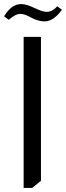

<svg xmlns="http://www.w3.org/2000/svg" viewBox="-47 -897 324 942"><path d="M-27 -817Q9 -877 57 -877Q83 -877 124 -857Q138 -851 147 -847Q167 -839 183 -839Q210 -839 234 -866L257 -849Q215 -792 172 -792Q152 -792 127 -801Q118 -804 96 -816Q69 -829 53 -829Q29 -829 -4 -800ZM154 -716V-10L111 25H69V-716Z"/></svg>

Font: Almarai
Style: Regular
Weight: 400
Designer: Boutros International 2019
Foundry: Created by Boutros International 2019
Version: Version 1.10